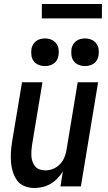

<svg xmlns="http://www.w3.org/2000/svg" viewBox="-20 -931 540 959"><path d="M152 8Q126 8 103 -1Q80 -10 66 -29Q52 -48 44.5 -71.5Q37 -95 35 -119.5Q33 -144 34.5 -170Q36 -196 40 -221L90 -520H192L140 -207Q138 -193 137 -178Q136 -163 137 -149Q138 -135 143 -122Q148 -109 156.5 -99Q165 -89 179 -84.5Q193 -80 207 -80Q226 -80 245 -87.5Q264 -95 278.5 -110Q293 -125 301 -143.5Q309 -162 312 -181L368 -520H470L384 0H282L294 -75Q283 -57 267.5 -40.5Q252 -24 233 -13Q214 -2 193 3Q172 8 152 8ZM404 -601Q388 -601 373 -607Q358 -613 348.5 -625.5Q339 -638 337 -654Q335 -670 337 -687Q339 -698 345 -708.5Q351 -719 360.5 -726Q370 -733 381.5 -736Q393 -739 405 -739Q421 -739 436 -733Q451 -727 460.5 -714.5Q470 -702 472.5 -686Q475 -670 472 -653Q470 -642 464.5 -631.5Q459 -621 449 -614Q439 -607 427.5 -604Q416 -601 404 -601ZM204 -601Q188 -601 173 -607Q158 -613 148.5 -625.5Q139 -638 137 -654Q135 -670 137 -687Q139 -698 145 -708.5Q151 -719 160.5 -726Q170 -733 181.5 -736Q193 -739 205 -739Q221 -739 236 -733Q251 -727 260.5 -714.5Q270 -702 272.5 -686Q275 -670 272 -653Q270 -642 264.5 -631.5Q259 -621 249 -614Q239 -607 227.5 -604Q216 -601 204 -601ZM489 -839H189V-911H489Z"/></svg>

Font: Iosevka SS18 Semibold
Style: Italic
Weight: 600
Italic angle: -9°
Monospace: yes
Designer: Belleve Invis
Foundry: Belleve Invis
Version: Version 25.1.1; ttfautohint (v1.8.4)